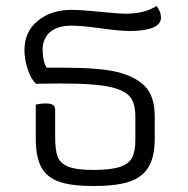

<svg xmlns="http://www.w3.org/2000/svg" viewBox="-20 -615 630 644"><path d="M100 -150V-264Q116 -268 134 -268Q150 -268 157.5 -263Q165 -258 165 -246V-154Q165 -111 173.5 -89Q182 -67 209 -56Q236 -45 293 -45Q351 -45 381.5 -55Q412 -65 423 -86Q434 -107 434 -146V-223Q434 -270 415.5 -291Q397 -312 355 -322Q304 -335 181 -335L101 -334Q84 -349 73 -382.5Q62 -416 62 -447Q62 -509 107 -545.5Q152 -582 221 -582Q243 -582 276 -579Q309 -576 320 -575Q380 -569 399 -569Q466 -569 505 -595Q520 -576 520 -556Q520 -533 492 -522Q464 -511 416 -511Q380 -511 319 -520Q310 -521 278 -525Q246 -529 221 -529Q173 -529 148 -507.5Q123 -486 123 -448Q123 -431 126.5 -414Q130 -397 137 -388H189Q312 -388 371 -374Q433 -359 466 -326Q499 -293 499 -223V-150Q499 -88 477.5 -53.5Q456 -19 412 -5Q368 9 293 9Q220 9 178.5 -5.5Q137 -20 118.5 -54Q100 -88 100 -150Z"/></svg>

Font: Krub
Style: Regular
Weight: 400
Designer: Ekaluck Peanpanawate
Foundry: Cadson Demak Co.,Ltd.
Version: Version 1.000; ttfautohint (v1.6)